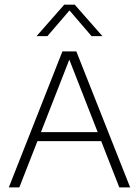

<svg xmlns="http://www.w3.org/2000/svg" viewBox="-20 -820 608 840"><path d="M18.5 0 253 -595H314L549.5 0H502L278 -572.5H288.5L64.5 0ZM128.5 -202.5 140.5 -242H427L438 -202.5ZM140 -662 261 -799.5H307L428 -662H380.5L277 -782.5H291L187.5 -662Z"/></svg>

Font: Encode Sans SC ExtraLight
Style: Regular
Weight: 250
Designer: Multiple Designers
Foundry: Impallari Type
Version: Version 3.002